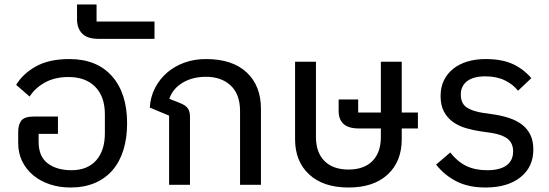

<svg xmlns="http://www.w3.org/2000/svg" viewBox="-20 -823 2446 855"><path d="M294 12Q245 12 202.5 -2Q160 -16 128.5 -42Q97 -68 79 -104.5Q61 -141 61 -186V-236Q61 -268 75 -286Q89 -304 130 -304H238V-227H152V-191Q152 -126 192.5 -95.5Q233 -65 298 -65Q369 -65 408 -108.5Q447 -152 447 -230V-314Q447 -393 404 -436.5Q361 -480 285 -480Q224 -480 180 -455.5Q136 -431 112 -393L52 -445Q81 -494 139.5 -527Q198 -560 289 -560Q411 -560 478.5 -484Q546 -408 546 -274Q546 -208 529.5 -155Q513 -102 481 -65Q449 -28 402 -8Q355 12 294 12Z M418 -650Q369 -650 346 -673.5Q323 -697 323 -737V-803H410V-727H668V-650Z M733 -308 647 -344Q650 -392 670.5 -431.5Q691 -471 724 -499.5Q757 -528 801 -544Q845 -560 897 -560Q1015 -560 1078.5 -500.5Q1142 -441 1142 -339V0H1049V-328Q1049 -403 1007.5 -442Q966 -481 897 -481Q837 -481 793 -454.5Q749 -428 734 -383L782 -364Q805 -355 815.5 -341.5Q826 -328 826 -303V0H733Z M1532 12Q1420 12 1357 -46Q1294 -104 1294 -203V-548H1387V-213Q1387 -144 1425 -106Q1463 -68 1532 -68Q1601 -68 1638.5 -106Q1676 -144 1676 -213V-251H1578Q1532 -251 1510 -271Q1488 -291 1488 -329V-380H1575V-322H1676V-548H1769V-322H1841V-251H1769V-203Q1769 -104 1706.5 -46Q1644 12 1532 12Z M2142 12Q2067 12 2013.5 -15Q1960 -42 1922 -90L1985 -144Q2016 -104 2055.5 -84.5Q2095 -65 2149 -65Q2206 -65 2235.5 -86.5Q2265 -108 2265 -149Q2265 -184 2242 -203.5Q2219 -223 2170 -231L2121 -238Q2087 -243 2054.5 -252.5Q2022 -262 1997 -280Q1972 -298 1957 -326Q1942 -354 1942 -396Q1942 -435 1957 -465.5Q1972 -496 1998.5 -517Q2025 -538 2061.5 -549Q2098 -560 2142 -560Q2215 -560 2263 -538Q2311 -516 2346 -475L2287 -419Q2264 -448 2227.5 -465.5Q2191 -483 2141 -483Q2088 -483 2060 -461.5Q2032 -440 2032 -402Q2032 -362 2058.5 -344.5Q2085 -327 2133 -320L2182 -313Q2220 -307 2251.5 -296Q2283 -285 2306 -267Q2329 -249 2342 -222Q2355 -195 2355 -157Q2355 -79 2297.5 -33.5Q2240 12 2142 12Z"/></svg>

Font: IBM Plex Sans Thai Text
Style: Regular
Weight: 450
Designer: Mike Abbink, Paul van der Laan, Pieter van Rosmalen, Ben Mitchell, Mark Frömberg
Foundry: Bold Monday
Version: Version 1.1